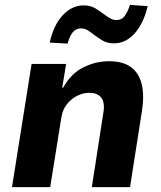

<svg xmlns="http://www.w3.org/2000/svg" viewBox="-20 -764 659 784"><path d="M29 0 109 -503H250L234 -406H238Q269 -463 319.5 -488.5Q370 -514 425 -514Q481 -514 514 -490.5Q547 -467 558.5 -421Q570 -375 559 -307L511 0H355L401 -297Q407 -328 402 -347Q397 -366 382.5 -375.5Q368 -385 344 -385Q318 -385 293.5 -372Q269 -359 252.5 -337.5Q236 -316 231 -287L185 0ZM256 -586 183 -590Q198 -660 235.5 -701Q273 -742 322 -742Q350 -742 370 -729.5Q390 -717 407 -704Q419 -695 431 -688.5Q443 -682 455 -682Q477 -682 489 -698.5Q501 -715 511 -744L583 -739Q567 -670 530.5 -628.5Q494 -587 445 -587Q417 -587 397 -599.5Q377 -612 361 -624Q349 -634 337 -641Q325 -648 311 -648Q289 -648 276.5 -631.5Q264 -615 256 -586Z"/></svg>

Font: Nunito Sans 7pt SemiCondensed ExtraBold
Style: Italic
Weight: 800
Width: 4
Italic angle: -9°
Designer: Vernon Adams
Foundry: Vernon Adams
Version: Version 3.101;gftools[0.9.27]